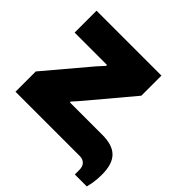

<svg xmlns="http://www.w3.org/2000/svg" viewBox="-241 -958 1439 1439"><g transform="rotate(-45 478.5 -239.0)"><path d="M91 210Q71 210 45 208Q19 206 -6 201.5Q-31 197 -50 192V65H-2Q36 65 55 45Q74 25 74 -6V-688H289L629 -401Q635 -396 646 -386Q657 -376 669 -365Q681 -354 691 -345H701Q701 -359 701 -382.5Q701 -406 701 -428V-688H933V0H720L397 -271Q376 -288 352.5 -309Q329 -330 315 -343H306Q306 -329 306 -303.5Q306 -278 306 -252V0Q306 52 294.5 91Q283 130 258 156.5Q233 183 192 196.5Q151 210 91 210Z"/></g></svg>

Font: Archivo Expanded Black
Style: Regular
Weight: 900
Width: 7
Designer: Hector Gatti
Foundry: Omnibus-Type
Version: Version 2.001